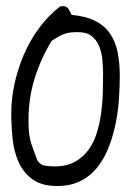

<svg xmlns="http://www.w3.org/2000/svg" viewBox="-20 -621 430 641"><path d="M17.6 -242.2Q17.6 -290 28.3 -340.3Q39.1 -390.6 59.6 -438.5Q80.1 -486.3 110.8 -527.8Q141.6 -569.3 180.7 -599.6Q181.6 -599.6 185.5 -600.1Q189.5 -600.6 190.4 -600.6Q202.1 -600.6 208.5 -591.3Q214.8 -582 218.8 -571.3Q264.6 -567.4 295.9 -552.2Q327.1 -537.1 345.7 -511.2Q364.3 -485.4 372.1 -449.2Q379.9 -413.1 379.9 -367.2Q379.9 -335 377.4 -294.9Q375 -254.9 367.2 -214.4Q359.4 -173.8 345.2 -135.3Q331.1 -96.7 308.1 -66.4Q285.2 -36.1 251.5 -18.1Q217.8 0 170.9 0Q119.1 0 88.4 -22.5Q57.6 -44.9 42 -80.1Q26.4 -115.2 22 -158.7Q17.6 -202.1 17.6 -242.2ZM104.5 -85.9Q114.3 -70.3 129.9 -67.9Q145.5 -65.4 162.1 -65.4Q202.1 -65.4 229.5 -80.6Q256.8 -95.7 274.9 -120.1Q293 -144.5 302.7 -175.8Q312.5 -207 317.4 -241.7Q322.3 -276.4 323.2 -310.5Q324.2 -344.7 324.2 -374Q324.2 -396.5 321.8 -421.4Q319.3 -446.3 311 -466.8Q302.7 -487.3 286.1 -500.5Q269.5 -513.7 240.2 -513.7Q227.5 -513.7 217.3 -512.7Q207 -511.7 197.8 -508.8Q188.5 -505.9 177.7 -500Q167 -494.1 152.3 -484.4Q115.2 -422.9 95.2 -357.9Q75.2 -293 75.2 -219.7Q75.2 -200.2 76.2 -186Q77.1 -171.9 80.1 -157.7Q83 -143.6 89.4 -127Q95.7 -110.4 104.5 -85.9Z"/></svg>

Font: Swanky and Moo Moo Cyrillic
Style: Regular
Weight: 400
Designer: Kimberly Geswein; Denis Ignatov
Foundry: Kimberly Geswein; Denis Ignatov
Version: Version 1.003 June 27, 2018